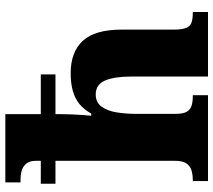

<svg xmlns="http://www.w3.org/2000/svg" viewBox="-60 -740 800 720"><g transform="rotate(-90 340.0 -380.0)"><path d="M21 0V-57H24Q45 -57 61.5 -62Q78 -67 87.5 -81.5Q97 -96 97 -125V-572H11V-627H97V-644Q97 -670 85.5 -682.5Q74 -695 59 -699Q44 -703 30 -703H16V-760H272V-627H421V-572H272V-554Q272 -532 271 -509Q270 -486 268.5 -467Q267 -448 266 -438H274Q290 -466 310.5 -482.5Q331 -499 359.5 -507Q388 -515 425 -515Q505 -515 547 -469.5Q589 -424 589 -323V-128Q589 -98 595 -82.5Q601 -67 615 -62Q629 -57 651 -57H655V0H413V-287Q413 -351 398 -386Q383 -421 346 -421Q316 -421 300 -399Q284 -377 278.5 -342Q273 -307 273 -269V-122Q273 -94 280.5 -80.5Q288 -67 302.5 -62Q317 -57 339 -57H343V0Z"/></g></svg>

Font: Noto Serif Bengali ExtraBold
Style: Regular
Weight: 800
Designer: Juan Bruce, Universal Thirst, Indian Type Foundry and the Monotype Design Team.
Foundry: Monotype Imaging Inc.
Version: Version 2.003